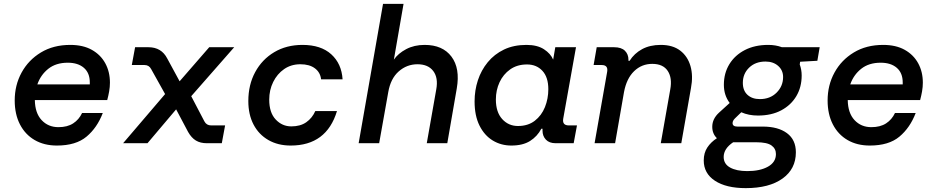

<svg xmlns="http://www.w3.org/2000/svg" viewBox="-20 -740 4840 992"><path d="M274 12Q208 12 159 -16.5Q110 -45 83 -97.5Q56 -150 56 -221Q56 -300 91.5 -365Q127 -430 191.5 -469Q256 -508 343 -508Q409 -508 454.5 -482.5Q500 -457 524 -413Q548 -369 548 -313Q548 -291 544 -268Q540 -245 534 -223H160Q161 -156 195 -119.5Q229 -83 282 -83Q328 -83 358 -102.5Q388 -122 404 -156H511Q482 -80 427 -34Q372 12 274 12ZM330 -416Q269 -416 229.5 -384.5Q190 -353 173 -304H444V-314Q444 -363 413.5 -389.5Q383 -416 330 -416Z M616 0 833 -254 761 -383Q750 -404 727 -404H661L678 -496H747Q814 -496 844 -438L908 -320L1061 -496H1190L968 -243L1036 -113Q1047 -92 1071 -92H1143L1126 0H1049Q1015 0 992 -14Q969 -28 952 -58L890 -175L742 0Z M1482 12Q1416 12 1366.5 -16.5Q1317 -45 1290 -96.5Q1263 -148 1263 -218Q1263 -302 1298.5 -367.5Q1334 -433 1397 -470.5Q1460 -508 1543 -508Q1638 -508 1691.5 -459.5Q1745 -411 1750 -330H1639Q1635 -366 1607 -387Q1579 -408 1532 -408Q1484 -408 1448 -383Q1412 -358 1391.5 -316.5Q1371 -275 1371 -225Q1371 -158 1404.5 -122.5Q1438 -87 1485 -87Q1532 -87 1562.5 -108.5Q1593 -130 1609 -166H1721Q1667 12 1482 12Z M1833 0 1959 -720H2065L2015 -432Q2037 -464 2078.5 -486Q2120 -508 2174 -508Q2267 -508 2312.5 -447.5Q2358 -387 2340 -283L2291 0H2185L2234 -278Q2245 -338 2218.5 -373Q2192 -408 2137 -408Q2082 -408 2040 -371Q1998 -334 1986 -264L1939 0Z M2622 12Q2569 12 2526 -14Q2483 -40 2457.5 -91Q2432 -142 2432 -216Q2432 -273 2449 -325Q2466 -377 2500 -418.5Q2534 -460 2584 -484Q2634 -508 2700 -508Q2756 -508 2790.5 -485.5Q2825 -463 2838 -432L2849 -496H2956L2890 -127Q2884 -92 2919 -92H2961L2944 0H2851Q2818 0 2800.5 -18.5Q2783 -37 2783 -65V-75H2777Q2756 -35 2718.5 -11.5Q2681 12 2622 12ZM2656 -89Q2708 -89 2743 -116Q2778 -143 2795.5 -186.5Q2813 -230 2813 -279Q2813 -341 2782.5 -374Q2752 -407 2703 -407Q2652 -407 2616 -381.5Q2580 -356 2561 -315Q2542 -274 2542 -226Q2542 -161 2574.5 -125Q2607 -89 2656 -89Z M3052 0 3117 -369Q3123 -404 3089 -404H3047L3063 -496H3153Q3190 -496 3208.5 -478Q3227 -460 3227 -431V-426H3233Q3257 -464 3297.5 -486Q3338 -508 3394 -508Q3456 -508 3494.5 -478.5Q3533 -449 3547.5 -398.5Q3562 -348 3550 -285L3500 0H3394L3443 -278Q3454 -337 3430 -373.5Q3406 -410 3350 -410Q3295 -410 3256 -372Q3217 -334 3204 -264L3158 0Z M3896 -143Q3848 -143 3810 -160L3777 -128Q3765 -116 3765 -104Q3765 -86 3790 -86H3921Q4000 -86 4046 -52Q4092 -18 4092 47Q4092 133 4023 182.5Q3954 232 3833 232Q3732 232 3674 194Q3616 156 3616 89Q3616 50 3634.5 22Q3653 -6 3684 -26Q3660 -49 3660 -85Q3660 -126 3695 -158L3750 -208Q3720 -248 3720 -302Q3720 -362 3748.5 -408.5Q3777 -455 3828.5 -481.5Q3880 -508 3949 -508Q3988 -508 4020 -496H4215L4203 -426L4114 -421L4112 -407Q4122 -380 4122 -350Q4122 -290 4094.5 -243.5Q4067 -197 4016.5 -170Q3966 -143 3896 -143ZM3906 -228Q3959 -228 3992.5 -261.5Q4026 -295 4026 -342Q4026 -377 4000.5 -399.5Q3975 -422 3935 -422Q3883 -422 3850.5 -390.5Q3818 -359 3818 -312Q3818 -272 3842 -250Q3866 -228 3906 -228ZM3719 71Q3719 107 3752 125.5Q3785 144 3841 144Q3907 144 3948 121Q3989 98 3989 56Q3989 28 3966 11.5Q3943 -5 3887 -5H3768Q3719 28 3719 71Z M4474 12Q4408 12 4359 -16.5Q4310 -45 4283 -97.5Q4256 -150 4256 -221Q4256 -300 4291.5 -365Q4327 -430 4391.5 -469Q4456 -508 4543 -508Q4609 -508 4654.5 -482.5Q4700 -457 4724 -413Q4748 -369 4748 -313Q4748 -291 4744 -268Q4740 -245 4734 -223H4360Q4361 -156 4395 -119.5Q4429 -83 4482 -83Q4528 -83 4558 -102.5Q4588 -122 4604 -156H4711Q4682 -80 4627 -34Q4572 12 4474 12ZM4530 -416Q4469 -416 4429.5 -384.5Q4390 -353 4373 -304H4644V-314Q4644 -363 4613.5 -389.5Q4583 -416 4530 -416Z"/></svg>

Font: DM Mono Medium
Style: Italic
Weight: 500
Italic angle: -10°
Designer: Colophon Foundry
Foundry: Colophon Foundry
Version: Version 1.000; ttfautohint (v1.8.2.53-6de2)